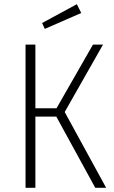

<svg xmlns="http://www.w3.org/2000/svg" viewBox="-20 -897 545 917"><path d="M472 -684 289 -362 487 0H435L249 -340H149V0H102V-684H149V-380H250L424 -684ZM347 -877 368 -835 194 -759 181 -787Z"/></svg>

Font: Fira Sans Condensed ExtraLight
Style: Regular
Weight: 275
Width: 3
Designer: Carrois Corporate & Edenspiekermann AG
Foundry: Carrois Corporate GbR & Edenspiekermann AG
Version: Version 4.203